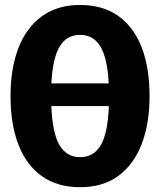

<svg xmlns="http://www.w3.org/2000/svg" viewBox="-20 -749 655 786"><path d="M592.3 -355.9Q592.3 -243.1 560 -159.2Q527.7 -75.4 464.4 -29Q401 17.4 307.7 17.4Q214.9 17.4 151.3 -27.9Q87.7 -73.3 55.4 -156.9Q23.1 -240.5 23.1 -355.9Q23.1 -468.7 55.4 -552.3Q87.7 -635.9 151.3 -682.3Q214.9 -728.7 307.7 -728.7Q401 -728.7 464.4 -683.6Q527.7 -638.5 560 -554.9Q592.3 -471.3 592.3 -355.9ZM307.7 -606.2Q253.8 -606.2 224.9 -559.7Q195.9 -513.3 190.3 -407.7H425.1Q419.5 -512.8 390.5 -559.5Q361.5 -606.2 307.7 -606.2ZM307.7 -105.6Q364.1 -105.6 392.8 -155.1Q421.5 -204.6 425.6 -314.9H190.3Q194.4 -203.6 223.8 -154.6Q253.3 -105.6 307.7 -105.6Z"/></svg>

Font: Fira Code
Style: Bold
Weight: 700
Monospace: yes
Designer: Carrois Corporate, Edenspiekermann AG, Nikita Prokopov
Foundry: Carrois Corporate, Edenspiekermann AG, Nikita Prokopov
Version: Version 6.000; ttfautohint (v1.8.2) -l 8 -r 50 -G 200 -x 14 